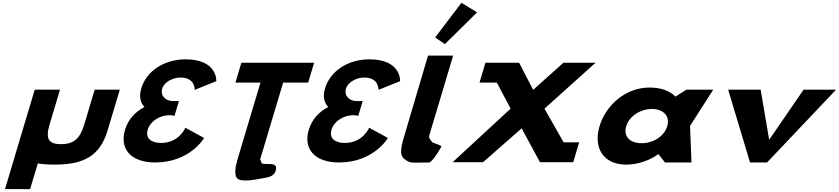

<svg xmlns="http://www.w3.org/2000/svg" viewBox="-20 -1145 5912 1353"><path d="M402.7 -513H224.7L15.1 188H192.1L246.3 6.6C280.6 12.3 320.9 15 367 15C580.2 15 686.9 -54 738.3 -226L824.2 -513H647.2L574.2 -269C544 -168 499.6 -129 410.1 -129C320.5 -129 299.5 -168 329.8 -269Z M1351.8 -511.8C1351.8 -511.8 1358.2 -598.5 1251.3 -598.5C1196.8 -598.5 1136.7 -566.2 1123.2 -521.2C1108 -470.2 1147.2 -432.8 1198.6 -432.8H1240.8L1209.5 -328.2C1209.5 -328.2 1194.6 -333.3 1174 -333.3C1106.1 -333.3 1038.9 -290.8 1020.8 -230.5C1003 -171 1044.6 -137.8 1115.5 -137.8C1243.1 -137.8 1286.4 -244.9 1286.4 -244.9L1418.5 -172.7C1418.5 -172.7 1319.3 -0.1 1073.3 -0.1C901.8 -0.1 820.9 -96.2 861 -230.5C883.2 -304.4 934 -358 998.3 -391.1C969 -420.9 958.4 -465.1 975.7 -522.9C1011.3 -641.9 1133.6 -726.9 1287.6 -726.9C1514.6 -726.9 1504.3 -573 1504.3 -573Z M1639.1 -562.9H1815.5L1647.7 -1.9L1651.6 -1.8C1639.5 9.2 1631.2 87 1647.7 108C1676.6 144.6 1785.9 119 1849.5 108C1881.3 102 1909.2 93.7 1920.9 63C1953.1 -21 1826.5 28.7 1821.5 0C1820 -9.2 1817.1 -16 1813.1 -20.9L1975.3 -562.9H2151.6L2193.6 -703.1H1681ZM1686.7 -1.1C1678 -0.1 1669.4 -0.1 1661 -1.6Z M2646.8 -511.8C2646.8 -511.8 2653.2 -598.5 2546.3 -598.5C2491.8 -598.5 2431.7 -566.2 2418.2 -521.2C2403 -470.2 2442.2 -432.8 2493.6 -432.8H2535.8L2504.5 -328.2C2504.5 -328.2 2489.6 -333.3 2469 -333.3C2401.1 -333.3 2333.9 -290.8 2315.8 -230.5C2298 -171 2339.6 -137.8 2410.5 -137.8C2538.1 -137.8 2581.4 -244.9 2581.4 -244.9L2713.5 -172.7C2713.5 -172.7 2614.3 -0.1 2368.3 -0.1C2196.8 -0.1 2115.9 -96.2 2156 -230.5C2178.2 -304.4 2229 -358 2293.3 -391.1C2264 -420.9 2253.4 -465.1 2270.7 -522.9C2306.3 -641.9 2428.6 -726.9 2582.6 -726.9C2809.6 -726.9 2799.3 -573 2799.3 -573Z M3046.4 -881.2 3115.1 -834.1 3342 -1058 3231.7 -1125.2ZM2996.2 -753H3173.2L3005.1 -191C2999.9 -173 3012.5 -161.8 3024.3 -145C3030.7 -135.7 3085.9 -124 3090.8 -113C3090.8 -113 3042.2 -21.3 3007.1 0C2923 0 2882.8 4.3 2865.9 -3C2806.1 -28.9 2794.2 -57.6 2817.8 -148L2817.3 -148L2822.8 -166.5C2825.7 -176.7 2828.9 -187.5 2832.5 -199L2832.8 -200Z M4061.4 -141.9H3951.9L3816.8 -379.3L4177.1 -703.1H3950.7L3737.1 -511.9L3638 -703.1H3423.5L3423.6 -703H3400.8L3359 -563H3481.4L3578.2 -379.3L3169.6 -1.9H3384L3656 -240.7L3785.1 -1.9H3787H4011.5H4019.5Z M4205 -256C4160.1 -106 4228.9 15 4393 15C4477.7 15 4559.5 -16 4618.1 -58H4620.5L4666.1 0H4852.6L4842.8 -258L5006.1 -513H4817.1L4739.5 -464C4701 -505 4638.9 -528 4555.4 -528C4391.3 -528 4249.8 -406 4205 -256ZM4393 -256C4414.2 -327 4493.3 -377 4574.3 -377C4654.2 -377 4703.4 -327 4682.1 -256C4661.2 -186 4585.7 -136 4502.3 -136C4415.1 -136 4372 -186 4393 -256Z M5340.2 -513H5111.3L5265.4 0H5385.4L5871.6 -513H5642.7L5400.3 -160Z"/></svg>

Font: Hussar
Style: BdSuprExtOblThree
Weight: 700
Foundry: Cannot Into Space Fonts
Version: Version 2.00